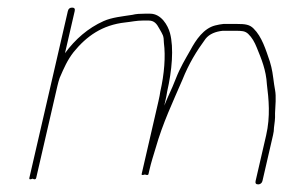

<svg xmlns="http://www.w3.org/2000/svg" viewBox="-20 -499 755 505"><path d="M670.3 -23 698.2 -144C699.8 -150.7 700.6 -157 700.6 -163L702.8 -181C703.5 -187 703.7 -193.7 703.4 -201C704.4 -220.6 706.7 -245.6 703.5 -262C699.9 -279.9 697.9 -306.9 693.6 -323L689.8 -337C679.2 -368.1 668.9 -402.4 646.9 -424C636.6 -434.4 625.2 -436 603.7 -436H567.7C560.8 -435.3 553.5 -434 545.7 -432C516 -424.4 495.5 -394.8 480.7 -367C467.1 -342.9 454.1 -322 442.4 -292C430.2 -260.6 423.6 -250.1 412 -221L414.8 -233C417.1 -243 418.7 -251.3 419.6 -258C432.3 -313.1 437.6 -373 427.1 -412C421.7 -432 404.2 -463 374.9 -463H360.9C349.8 -463 337.5 -462.5 328.2 -460C302.5 -455.9 274.6 -453.5 252.4 -443.5C211.7 -425.3 177.7 -395.7 150.9 -359L176.5 -470C177.9 -476 175.6 -479 169.6 -479C163.6 -479 159.9 -476 158.5 -470L57.2 -31C56.2 -27 59.1 -26.3 65.7 -29C71.1 -26.3 74.2 -27 75.2 -31L131 -273C132.9 -281 134.8 -288 136.9 -294C148.4 -320.6 157.1 -340.8 173.6 -362C207.6 -403.8 248.9 -433.4 309.6 -440C325.5 -441.6 338.8 -445 356.7 -445H370.7C385.9 -445 392.4 -436.1 398.9 -424C408.3 -407 410.7 -406.3 411.1 -386C415.7 -351.2 412.3 -304.7 401.6 -258C400.7 -251.3 399.1 -243 396.8 -233L352.5 -41C351.9 -38.3 354.8 -38 361.2 -40C366.8 -38 369.9 -38.3 370.5 -41L372.8 -51C377.8 -72.9 383.1 -88.7 389.2 -109C408.5 -176.5 434.2 -229.7 459.7 -289C476.8 -331.9 496.7 -364.2 520.7 -397C531 -409.9 547.2 -416 565.5 -418H599.5C616.1 -418 624.1 -417.7 632.7 -410C643 -400.2 649.6 -388.1 655.3 -374C667.6 -343.8 679.9 -315 682 -277C686.8 -238.5 691.5 -192.9 680 -143L652.3 -23C650.9 -17 653.2 -14 659.2 -14C664.5 -14 669.1 -17.7 670.3 -23Z"/></svg>

Font: HoneyBee
Style: BLnIt
Weight: 100
Foundry: Cannot Into Space Fonts
Version: Version 0.89